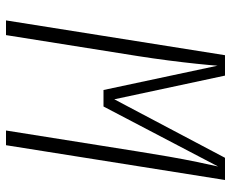

<svg xmlns="http://www.w3.org/2000/svg" viewBox="-85 -685 770 640"><g transform="rotate(90 300.0 -365.0)"><path d="M48 0 164 -730H232L311 -361L506 -730H580L464 0H415L485 -440Q493 -491 502 -542.5Q511 -594 520 -637Q529 -680 535 -707L335 -325H280L199 -705Q197 -678 192.5 -635Q188 -592 181.5 -541.5Q175 -491 167 -440L97 0Z"/></g></svg>

Font: JetBrains Mono NL Thin
Style: Italic
Weight: 100
Italic angle: -9°
Monospace: yes
Designer: Philipp Nurullin, Konstantin Bulenkov
Foundry: JetBrains
Version: Version 2.305; ttfautohint (v1.8.4.7-5d5b)